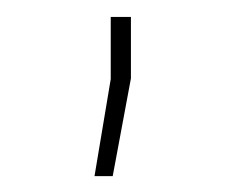

<svg xmlns="http://www.w3.org/2000/svg" viewBox="-20 -706 272 232"><path d="M138.2 -685.5V-611.3L116.2 -493.2H94.2L113.8 -610.4V-685.5Z"/></svg>

Font: Yantramanav Thin
Style: Regular
Weight: 250
Version: Version 1.001;PS 1.0;hotconv 1.0.72;makeotf.lib2.5.5900; ttf